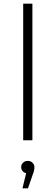

<svg xmlns="http://www.w3.org/2000/svg" viewBox="-20 -762 301 1043"><path d="M106 -742H156V0H106ZM122 179Q110 176 102.5 167Q95 158 95 146Q95 132 105 122Q115 112 131 112Q147 112 157 122.5Q167 133 167 146Q167 164 158 186L132 261H102Z"/></svg>

Font: Goldbeck Next Light
Style: Regular
Weight: 300
Designer: Julieta Ulanovsky
Foundry: Julieta Ulanovsky
Version: Version 7.200